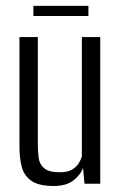

<svg xmlns="http://www.w3.org/2000/svg" viewBox="-20 -620 411 648"><path d="M162.1 7.7Q109.5 7.7 84.8 -10.5Q60.1 -28.7 52.9 -58.8Q45.7 -88.8 45.7 -123.3V-495H107.7V-131.4Q107.7 -108.9 110.4 -87.6Q113.1 -66.3 128.8 -52.4Q144.6 -38.6 181.6 -38.6Q208.1 -38.6 223.2 -47.7Q238.3 -56.7 246 -69.3Q253.6 -81.9 256.3 -92.2V-495H318.3V0H265.1L260.2 -53.6Q251.9 -29.7 227.6 -11Q203.3 7.7 162.1 7.7ZM92.7 -566V-600.2H278.4V-566Z"/></svg>

Font: Alumni Sans Thin
Style: Regular
Weight: 100
Designer: Robert E. Leuschke
Foundry: Robert E. Leuschke
Version: Version 1.018